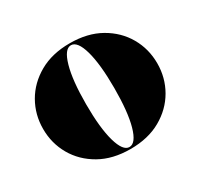

<svg xmlns="http://www.w3.org/2000/svg" viewBox="-109 -608 788 755"><g transform="rotate(-30 285.0 -230.0)"><path d="M26 -230Q26 -295 57.2 -349.5Q88.5 -404 146.5 -437Q204.5 -470 285 -470Q365.5 -470 423.5 -437Q481.5 -404 512.8 -349.5Q544 -295 544 -230Q544 -165 512.8 -110.5Q481.5 -56 423.5 -23Q365.5 10 285 10Q204.5 10 146.5 -23Q88.5 -56 57.2 -110.5Q26 -165 26 -230ZM221 -230Q221 -122 238.5 -60.5Q256 1 285 1Q314.5 1 331.8 -60.5Q349 -122 349 -230Q349 -338 331.8 -399.5Q314.5 -461 285 -461Q256 -461 238.5 -399.5Q221 -338 221 -230Z"/></g></svg>

Font: Bodoni* 24pt Fatface
Style: Regular
Weight: 900
Version: Version 2.3